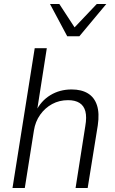

<svg xmlns="http://www.w3.org/2000/svg" viewBox="-20 -948 581 968"><path d="M43 0 155 -705H216L166 -385H160Q186 -439 233.5 -468Q281 -497 341 -497Q391 -497 423.5 -477Q456 -457 469 -417Q482 -377 473 -316L422 0H361L410 -312Q418 -358 410.5 -386.5Q403 -415 381 -429Q359 -443 323 -443Q279 -443 243 -423.5Q207 -404 182.5 -369.5Q158 -335 151 -290L105 0ZM319 -765 232 -928H279L356 -810L468 -928H516L380 -765Z"/></svg>

Font: Nunito Sans 10pt SemiCondensed Light
Style: Italic
Weight: 300
Width: 4
Italic angle: -9°
Designer: Vernon Adams
Foundry: Vernon Adams
Version: Version 3.101;gftools[0.9.27]